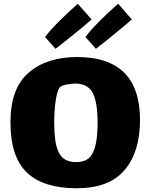

<svg xmlns="http://www.w3.org/2000/svg" viewBox="-20 -957 805 1027"><path d="M36 -303Q36 -485 133.5 -568.5Q231 -652 392 -652Q729 -652 729 -315Q729 -145 646.5 -47.5Q564 50 390 50Q213 50 124.5 -33.5Q36 -117 36 -303ZM477 -141Q502 -190 502 -301Q502 -409 477 -458Q452 -508 386 -510Q361 -510 334 -504.5Q307 -499 300 -490Q286 -473 278 -419Q270 -365 270 -301Q270 -201 289 -154Q302 -120 326 -105Q350 -90 386 -90Q419 -90 441.5 -101.5Q464 -113 477 -141ZM396 -937 470 -853Q436 -823 378 -776Q320 -729 277 -696L221 -759Q245 -792 295 -842Q345 -892 396 -937ZM612 -937 685 -853Q651 -823 593.5 -776Q536 -729 493 -696L437 -759Q461 -792 510.5 -842Q560 -892 612 -937Z"/></svg>

Font: Lalezar
Style: Regular
Weight: 400
Designer: Borna Izadpanah
Foundry: Borna Izadpanah
Version: Version 1.003;November 28, 2018;FontCreator 11.5.0.2421 64-b